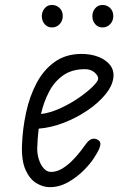

<svg xmlns="http://www.w3.org/2000/svg" viewBox="-20 -764 510 794"><path d="M186 10Q158 10 130.5 -6.5Q103 -23 85.8 -61.2Q68.5 -99.5 71 -164.5Q73.5 -232.5 88 -299.2Q102.5 -366 131.5 -420.8Q160.5 -475.5 206.5 -508.2Q252.5 -541 317.5 -541Q356 -541 386.8 -529Q417.5 -517 434.8 -495.5Q452 -474 449 -444.5Q445.5 -410 416.5 -374.2Q387.5 -338.5 342.2 -307.8Q297 -277 244.2 -256.5Q191.5 -236 140 -232Q137.5 -211.5 136 -191Q134.5 -170.5 134 -151Q133.5 -127 140.8 -104.5Q148 -82 161 -67.5Q174 -53 191 -53Q214 -53 236.2 -66.2Q258.5 -79.5 278 -99Q297.5 -118.5 312.5 -138Q327.5 -157.5 336.5 -170Q349.5 -187.5 362.8 -190Q376 -192.5 387 -184Q394 -179.5 395 -171Q396 -162.5 390 -148.2Q384 -134 369.5 -112Q355 -88.5 326.8 -60Q298.5 -31.5 262 -10.8Q225.5 10 186 10ZM149.5 -292.5Q187 -297 227.8 -315.5Q268.5 -334 304 -358.2Q339.5 -382.5 362 -404.5Q384.5 -426.5 386 -437.5Q387 -450.5 371.2 -464.2Q355.5 -478 331.5 -478Q278 -478 241.8 -452.8Q205.5 -427.5 183.2 -385.2Q161 -343 149.5 -292.5ZM404 -650.5Q385.5 -650.5 373.8 -664Q362 -677.5 362 -697.5Q362 -715.5 373.5 -729.5Q385 -743.5 404 -743.5Q422.5 -743.5 435.5 -730.8Q448.5 -718 448.5 -697.5Q448.5 -678 435.8 -664.2Q423 -650.5 404 -650.5ZM194.5 -650.5Q176.5 -650.5 164.8 -664Q153 -677.5 153 -697.5Q153 -715.5 164.5 -729.5Q176 -743.5 194.5 -743.5Q213.5 -743.5 226.5 -730.8Q239.5 -718 239.5 -697.5Q239.5 -678 226.8 -664.2Q214 -650.5 194.5 -650.5Z"/></svg>

Font: Edu NSW ACT Hand
Style: Regular
Weight: 400
Designer: Tina and Corey Anderson, Eben Sorkin, Mirko Velimirovic
Foundry: Sorkin Type Co.
Version: Version 2.000